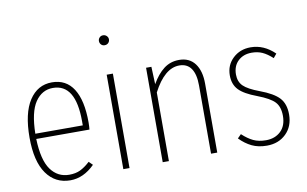

<svg xmlns="http://www.w3.org/2000/svg" viewBox="-76 -883 1662 1041"><g transform="rotate(-10 754.5 -362.0)"><path d="M384.8 -283.2Q384.8 -260.7 382.8 -243.2H89.8Q93.3 -127 131.3 -74Q169.4 -21 232.9 -21Q268.1 -21 293.7 -33.2Q319.3 -45.4 348.1 -71.8L368.2 -51.8Q306.6 9.8 233.9 9.8Q150.9 9.8 103 -57.9Q55.2 -125.5 55.2 -255.9Q55.2 -390.1 101.1 -460.4Q147 -530.8 226.1 -530.8Q304.2 -530.8 344.5 -467.3Q384.8 -403.8 384.8 -283.2ZM351.1 -272V-294.9Q351.1 -500 226.1 -500Q166 -500 128.9 -445.6Q91.8 -391.1 89.8 -272Z M543.5 -733.9Q555.7 -733.9 563.7 -725.8Q571.8 -717.8 571.8 -707Q571.8 -695.3 564 -687.3Q556.2 -679.2 543.5 -679.2Q531.7 -679.2 524.2 -687.3Q516.6 -695.3 516.6 -707Q516.6 -717.8 524.2 -725.8Q531.7 -733.9 543.5 -733.9ZM560.5 -520V0H526.4V-520Z M926.3 -530.8Q982.9 -530.8 1013.2 -490.5Q1043.5 -450.2 1043.5 -379.9V0H1009.3V-376Q1009.3 -437.5 987.3 -469.2Q965.3 -501 922.4 -501Q841.3 -501 777.3 -377.9V0H743.2V-520H772.5L776.4 -423.8Q805.7 -475.1 841.8 -502.9Q877.9 -530.8 926.3 -530.8Z M1319.8 -530.8Q1393.1 -530.8 1452.1 -473.1L1434.1 -451.2Q1405.3 -477.5 1379.4 -489.3Q1353.5 -501 1320.8 -501Q1274.9 -501 1245.8 -473.4Q1216.8 -445.8 1216.8 -398.9Q1216.8 -359.4 1241.2 -335.4Q1265.6 -311.5 1328.1 -288.1Q1401.9 -260.7 1432.4 -227.8Q1462.9 -194.8 1462.9 -136.2Q1462.9 -70.8 1421.6 -30.5Q1380.4 9.8 1315.9 9.8Q1268.6 9.8 1233.2 -7.3Q1197.8 -24.4 1167 -56.2L1187 -76.2Q1217.3 -47.9 1246.6 -33.9Q1275.9 -20 1315.9 -20Q1365.7 -20 1397.2 -50Q1428.7 -80.1 1428.7 -134.8Q1428.7 -184.1 1404.1 -210.9Q1379.4 -237.8 1310.1 -264.2Q1240.7 -290 1211.9 -320.3Q1183.1 -350.6 1183.1 -399.9Q1183.1 -456.5 1222.4 -493.7Q1261.7 -530.8 1319.8 -530.8Z"/></g></svg>

Font: Fira Sans Compressed UltraLight
Style: Regular
Weight: 200
Width: 1
Designer: Carrois Corporate & Edenspiekermann AG
Foundry: Carrois Corporate GbR & Edenspiekermann AG
Version: Version 4.203;PS 004.203;hotconv 1.0.88;makeotf.lib2.5.64775